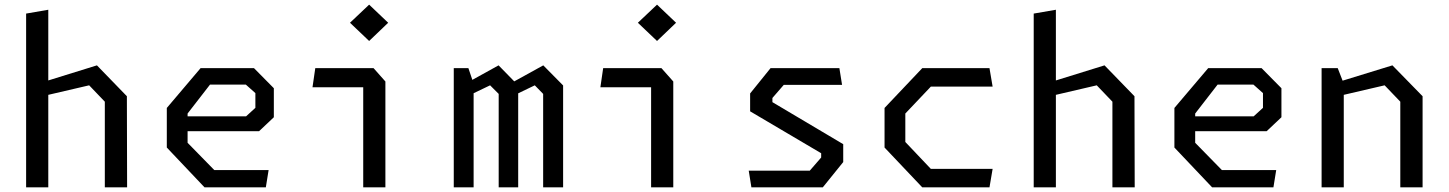

<svg xmlns="http://www.w3.org/2000/svg" viewBox="-20 -807 6240 827"><path d="M92.5 0H188V-398.5L364 -439.5L431.5 -369V0H527.5L526.5 -392.5L397.5 -525.5L188 -460.5V-765L92.5 -748.5Z M861 0H1125L1137 -74.5H903L788 -192V-242H1096L1159.5 -302V-427L1074 -513.5H844L698.5 -342V-171.5ZM884.5 -442.5H1039L1080 -406V-342.5L1040 -306H788V-318Z M1570 -630.5 1652 -709 1570 -787 1487.5 -709ZM1544.5 0H1640V-456L1589 -513.5H1338L1326 -431H1544.5Z M1934.5 0H2020V-405.5L2091 -439.5L2128 -402.5V0H2212V-405L2283.5 -439.5L2319.5 -402.5V0H2405.5V-439L2320 -525.5L2195 -456.5L2127.5 -525.5L2014.5 -463L1997.5 -513.5H1934.5Z M2810 -630.5 2892 -709 2810 -787 2727.5 -709ZM2784.5 0H2880V-456L2829 -513.5H2578L2566 -431H2784.5Z M3216.5 0H3524L3612 -109V-186L3307 -367V-385L3356 -441.5H3607L3595.5 -513.5H3299L3211 -404.5V-327.5L3517 -147V-128.5L3468 -72H3205Z M3952.5 0H4242L4255.5 -79.5H3989.5L3879.5 -195.5V-318L3989.5 -434H4255.5L4242 -513.5H3952.5L3790 -342V-171.5Z M4432.5 0H4528V-398.5L4704 -439.5L4771.5 -369V0H4867.5L4866.5 -392.5L4737.5 -525.5L4528 -460.5V-765L4432.5 -748.5Z M5201 0H5465L5477 -74.5H5243L5128 -192V-242H5436L5499.5 -302V-427L5414 -513.5H5184L5038.5 -342V-171.5ZM5224.5 -442.5H5379L5420 -406V-342.5L5380 -306H5128V-318Z M5672.5 0H5768V-398.5L5944 -439.5L6011.5 -369V0H6107.5V-392.5L5977.5 -525.5L5763 -459.5L5742 -513.5H5672.5Z"/></svg>

Font: FontWithASyntaxHighlighterNightOwl
Style: Regular
Weight: 400
Designer: Riley Cran & the Lettermatic Team
Foundry: Lettermatic
Version: Version 1.000 (FontWithASyntaxHighlighterNightOwl)